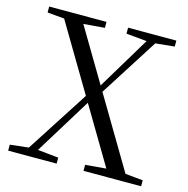

<svg xmlns="http://www.w3.org/2000/svg" viewBox="-107 -831 914 933"><g transform="rotate(15 350.0 -364.0)"><path d="M15.5 0H259.3V-30.1L143.1 -42.1H123.4L15.5 -30.1ZM82.8 0H129.4L340 -342.3L349.7 -359.9H354.9L329.1 -382ZM394.5 0H684.3V-30.1L558.5 -42.1H531.6L394.5 -30.1ZM372 -376 596.1 -728H551.4L361 -411.6L351.5 -396.6H347.1ZM522.2 0H618.4L186 -728H89.8ZM26.9 -698 152 -686.9H179.7L315.1 -698V-728H26.9ZM423.8 -698 537.7 -687.2H556.8L666.6 -698V-728H423.8Z"/></g></svg>

Font: Source Han Serif CN VF
Style: Regular
Weight: 250
Designer: Ryoko NISHIZUKA 西塚涼子 (kana & ideographs); Frank Grießhammer (Latin, Greek & Cyrillic); Wenlong ZHANG 张文龙 (bopomofo); San
Foundry: Adobe
Version: Version 2.002;hotconv 1.1.0;makeotfexe 2.6.0